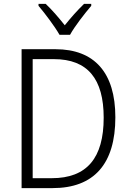

<svg xmlns="http://www.w3.org/2000/svg" viewBox="-20 -967 671 987"><path d="M286 -788H340C364 -832 415 -897 449 -937V-947H412C377 -913 344 -876 313 -837C283 -875 247 -917 215 -947H178V-937C211 -898 261 -832 286 -788ZM573 -364C573 -593 466 -714 265 -714H91V0H250C463 0 573 -124 573 -364ZM513 -362C513 -155 427 -51 246 -51H148V-663H257C431 -663 513 -561 513 -362Z"/></svg>

Font: Noto Sans Devanagari SemiCondensed Light
Style: Regular
Weight: 300
Width: 4
Designer: Jelle Bosma - Monotype Design Team
Foundry: Monotype Imaging Inc.
Version: Version 2.004